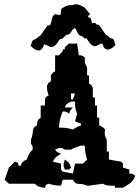

<svg xmlns="http://www.w3.org/2000/svg" viewBox="-20 -880 660 906"><path d="M525 -668C519 -683 519 -699 505 -699C504 -699 505 -698 504 -698L479 -717C457 -748 447 -764 444 -764C443 -764 443 -764 443 -762C432 -766 431 -769 431 -771V-772C431 -773 416 -770 414 -772C408 -794 408 -796 406 -796H404C402 -796 400 -797 394 -802C394 -802 407 -816 406 -816C404 -816 402 -817 400 -819L382 -842C364 -855 349 -860 338 -860C331 -860 325 -858 321 -855C318 -856 315 -856 312 -856C301 -856 287 -851 269 -838L266 -810C264 -808 246 -812 244 -812C243 -812 242 -813 241 -814C224 -798 232 -813 221 -773C219 -771 219 -769 219 -768V-767C219 -765 218 -762 207 -758C207 -760 207 -760 206 -760C203 -760 194 -745 172 -714L147 -695C146 -695 146 -694 145 -694C131 -694 131 -679 125 -664C129 -658 147 -642 162 -642C173 -642 182 -650 188 -670H190C202 -670 211 -658 223 -658C233 -658 246 -667 264 -697C265 -695 266 -695 268 -695C276 -695 289 -716 296 -716C311 -716 319 -735 323 -742L324 -741C326 -743 330 -744 332 -748C333 -746 334 -746 335 -745L336 -746C340 -739 349 -710 364 -710C372 -710 380 -690 387 -701C405 -671 417 -662 427 -662C439 -662 449 -674 461 -674H463C469 -654 477 -646 488 -646C503 -646 521 -662 525 -668ZM286 -127C281 -115 280 -109 280 -103C280 -97 281 -92 286 -80H306L315 -89C308 -111 305 -114 286 -127ZM286 -439 296 -430ZM315 -439H334L324 -411H315ZM315 -401H334C334 -379 335 -363 344 -344L334 -307L362 -297V-288C346 -283 338 -278 324 -269C301 -276 282 -278 258 -278C260 -305 265 -330 276 -354C293 -354 292 -353 306 -344C310 -357 313 -362 324 -373H286C293 -391 296 -390 315 -401ZM362 -193H380C380 -169 384 -150 391 -127L372 -108H334L324 -61L276 -70L268 -80V-108L230 -117C238 -138 249 -142 268 -155C252 -161 249 -161 240 -174C251 -179 259 -182 266 -182C272 -182 277 -180 286 -174H315C328 -183 345 -186 362 -193ZM391 -4H400L466 -13C478 -5 489 -4 504 -4H522V6H560C587 -11 608 -19 618 -51C604 -60 607 -61 590 -61V-80L560 -89V-108L552 -117L494 -127V-165H484V-221C476 -235 474 -242 474 -254C474 -258 476 -263 476 -269C465 -280 461 -284 448 -288V-325H438V-382H428V-420H418V-467C408 -482 411 -480 400 -486V-524H391V-562C383 -576 380 -582 380 -594V-609C366 -618 369 -619 352 -619L344 -675C337 -674 330 -674 324 -674C318 -674 313 -674 306 -675L286 -657V-647H276V-638L258 -619H240V-543C229 -537 229 -539 220 -524V-496C209 -490 211 -492 202 -477C202 -457 202 -448 210 -430C193 -423 192 -413 192 -399V-382H172V-325C156 -312 156 -310 154 -288C125 -273 143 -262 126 -221V-202C135 -188 134 -191 134 -174C119 -161 113 -146 106 -127C86 -118 85 -117 78 -98H68C64 -114 66 -113 50 -117L22 -89L2 -32L22 -13H144C159 2 170 4 192 6C197 -9 195 -8 210 -13C229 -7 247 -4 268 -4L276 -32H324C341 0 349 -22 391 -4Z"/></svg>

Font: GNUTypewriter
Style: Standard
Weight: 400
Version: Version 001.000